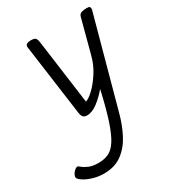

<svg xmlns="http://www.w3.org/2000/svg" viewBox="-268 -618 968 1073"><g transform="rotate(-30 216.0 -82.0)"><path d="M85 343Q46 343 11.5 332Q-23 321 -44.5 306Q-66 291 -66 281Q-66 267 -52 250.5Q-38 234 -25 234Q-22 234 -10 244.5Q2 255 26 265.5Q50 276 87 276Q123 276 151.5 263.5Q180 251 204 214.5Q228 178 251.5 107.5Q275 37 301 -78Q270 -41 234 -13.5Q198 14 165 14Q146 14 138.5 3.5Q131 -7 129 -24L66 -484Q66 -499 77 -503Q88 -507 101 -507Q124 -507 131 -499Q138 -491 141 -469L197 -56Q219 -63 249.5 -92.5Q280 -122 309 -167Q338 -212 352 -267L409 -482Q414 -499 429 -503Q444 -507 461 -507Q475 -507 479.5 -503Q484 -499 484 -487L326 91Q308 159 278 216.5Q248 274 201 308.5Q154 343 85 343Z"/></g></svg>

Font: Kite One
Style: Regular
Weight: 400
Designer: Eduardo Rodriguez Tunni
Foundry: Eduardo Rodriguez Tunni
Version: Version 1.002; ttfautohint (v1.8.4.7-5d5b);gftools[0.9.23]